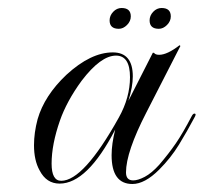

<svg xmlns="http://www.w3.org/2000/svg" viewBox="-20 -457 509 480"><path d="M311 3Q259 3 259 -69Q259 -97 268 -133Q198 2 129 2Q96 2 79 -31Q65 -56 65 -94Q65 -125 74 -159Q91 -218 146 -270Q207 -326 262 -326Q312 -326 312 -266Q312 -240 301 -205L362 -325H365Q368 -320 378 -320Q398 -320 429 -344L431 -342L346 -176Q295 -77 295 -26Q295 -6 313 -6Q325 -6 342 -15Q359 -24 378 -45Q402 -73 419.5 -98.5Q437 -124 460 -168Q463 -173 466 -173Q472 -173 466 -163Q448 -129 427.5 -95.5Q407 -62 378 -33Q342 3 311 3ZM133 -5Q189 -5 277 -163Q305 -213 305 -264Q305 -318 270 -318Q232 -318 184 -255Q165 -229 151.5 -204Q138 -179 130 -156Q109 -96 109 -48Q109 -5 133 -5ZM377 -385Q354 -385 354 -406Q354 -418 363 -427.5Q372 -437 384 -437Q407 -437 407 -416Q407 -404 397.5 -394.5Q388 -385 377 -385ZM277 -385Q254 -385 254 -406Q254 -418 263 -427.5Q272 -437 284 -437Q307 -437 307 -416Q307 -404 297.5 -394.5Q288 -385 277 -385Z"/></svg>

Font: Imperial Script
Style: Regular
Weight: 400
Designer: Robert E. Leuschke
Foundry: Robert E. Leuschke
Version: Version 1.010; ttfautohint (v1.8.3)